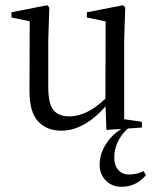

<svg xmlns="http://www.w3.org/2000/svg" viewBox="-20 -489 594 736"><path d="M446 227Q474 227 497 216Q519 206 539 183L531 167Q516 174 502 177Q487 180 475 180Q449 180 434 163Q418 146 418 113Q418 79 435 48Q451 17 481 -5L461 -10V-4Q435 9 412 31Q389 54 376 82Q362 110 362 142Q362 180 386 203Q409 227 446 227ZM216 12Q251 12 284 -3Q316 -17 345 -42Q373 -66 395 -94H402L392 -118Q367 -94 343 -77Q318 -60 295 -52Q271 -43 246 -43Q204 -43 185 -67Q165 -91 165 -156V-334L169 -460L161 -469L24 -442V-422L115 -403L94 -430L93 -140Q93 -59 126 -24Q158 12 216 12ZM388 9 524 0V-22L456 -32V-334L460 -460L452 -469L313 -442V-422L385 -407L384 -98V-96Z"/></svg>

Font: Source Serif 4 48pt
Style: Regular
Weight: 400
Designer: Frank Grie√ühammer
Foundry: Adobe Systems Incorporated
Version: Version 4.004;hotconv 1.0.116;makeotfexe 2.5.65601